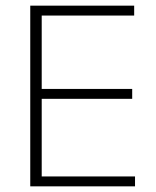

<svg xmlns="http://www.w3.org/2000/svg" viewBox="-20 -659 552 679"><path d="M87 0V-639H127.5V0ZM99.5 0V-35H457.5V0ZM109.5 -309.5V-344.5H447.5V-309.5ZM98.5 -604V-639H454.5V-604Z"/></svg>

Font: Anek Gurmukhi Medium ExtraLight
Style: Regular
Weight: 250
Version: Version 1.003